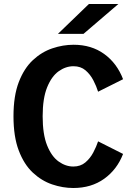

<svg xmlns="http://www.w3.org/2000/svg" viewBox="-20 -930 690 961"><path d="M347 11Q294 11 241 -7Q188 -25 144 -66.2Q100 -107.5 73.8 -176.8Q47.5 -246 47.5 -348Q47.5 -450 74 -519Q100.5 -588 144.5 -629Q188.5 -670 241.8 -688Q295 -706 348.5 -706Q437.5 -706 501.5 -659.8Q565.5 -613.5 596 -533.5L471 -471Q462.5 -498.5 447.2 -528Q432 -557.5 408 -578Q384 -598.5 348 -598.5Q309 -598.5 273.8 -573.5Q238.5 -548.5 216 -493.2Q193.5 -438 193.5 -348Q193.5 -257.5 215.8 -202.2Q238 -147 273.2 -121.8Q308.5 -96.5 347 -96.5Q383 -96.5 407.2 -117Q431.5 -137.5 447 -167Q462.5 -196.5 471 -222.5L596 -159.5Q566 -81.5 501.5 -35.2Q437 11 347 11ZM398 -760.5H270L425 -910H572.5Z"/></svg>

Font: Trispace SemiBold
Style: Regular
Weight: 600
Designer: Tyler Finck
Foundry: Etcetera Type Company
Version: Version 1.210; ttfautohint (v1.8.3)